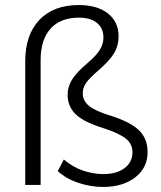

<svg xmlns="http://www.w3.org/2000/svg" viewBox="-20 -733 637 761"><path d="M388 8Q339 8 290 -8.5Q241 -25 209 -55L233 -101Q269 -70 310 -56.5Q351 -43 389 -43Q442 -43 473.5 -66.5Q505 -90 505 -130Q505 -162 479.5 -183Q454 -204 393 -224Q312 -249 280 -280Q248 -311 248 -358Q248 -389 265.5 -417.5Q283 -446 329 -485Q362 -513 376 -536Q390 -559 390 -585Q390 -621 364.5 -642Q339 -663 293 -663Q219 -663 180 -619Q141 -575 141 -495V0H80V-490Q80 -595 136 -654Q192 -713 292 -713Q366 -713 408 -679.5Q450 -646 450 -590Q450 -551 431.5 -521Q413 -491 370 -454Q334 -423 321 -404Q308 -385 308 -363Q308 -334 332.5 -313.5Q357 -293 420 -274Q498 -249 531.5 -216Q565 -183 565 -130Q565 -68 516 -30Q467 8 388 8Z"/></svg>

Font: Nunito Sans Light
Style: Regular
Weight: 300
Designer: Vernon Adams
Foundry: Vernon Adams
Version: Version 3.101; ttfautohint (v1.8.4.7-5d5b);gftools[0.9.27]